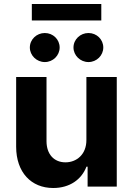

<svg xmlns="http://www.w3.org/2000/svg" viewBox="-20 -929 662 956"><path d="M410.2 -232.2C410.5 -159.1 360.4 -120.7 306.1 -120.7C248.9 -120.7 212 -160.9 211.6 -225.1V-545.5H60.4V-198.2C60.7 -70.7 135.3 7.1 245 7.1C327.1 7.1 386 -35.2 410.5 -99.1H416.2V0H561.4V-545.5H410.2ZM128.6 -692.5C128.6 -653.1 162.3 -620 203.1 -620C244.3 -620 277 -653.1 277 -692.5C277 -732.6 244.3 -764.6 203.1 -764.6C162.3 -764.6 128.6 -732.6 128.6 -692.5ZM138.5 -827.1H484.4V-909.1H138.5ZM345.9 -692.5C345.9 -653.1 379.6 -620 420.5 -620C461.6 -620 494.3 -653.1 494.3 -692.5C494.3 -732.6 461.6 -764.6 420.5 -764.6C379.6 -764.6 345.9 -732.6 345.9 -692.5Z"/></svg>

Font: Margiela Sans
Style: Bold
Weight: 700
Designer: Stefan Endress, Andreas Faust
Version: Version 1.100;FEAKit 1.0